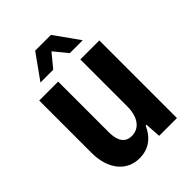

<svg xmlns="http://www.w3.org/2000/svg" viewBox="-227 -895 1018 1018"><g transform="rotate(-45 282.0 -386.5)"><path d="M124 -645H219.7L282.2 -720.7L344.2 -645H440.9L341.8 -784.2H223.6ZM211.4 11.2C282.7 11.2 329.1 -26.9 356.9 -88.9H363.3L369.1 0H502.4V-582H359.9V-229C359.9 -150.4 324.2 -101.6 266.1 -101.6C202.6 -101.6 193.8 -162.1 193.8 -202.6V-582H51.8V-188C51.8 -66.4 117.2 11.2 211.4 11.2Z"/></g></svg>

Font: Decalotype SemiBold
Style: Regular
Weight: 600
Designer: Alfredo Marco Pradil
Foundry: Alfredo Marco Pradil
Version: Version 1.0